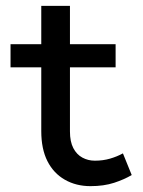

<svg xmlns="http://www.w3.org/2000/svg" viewBox="-20 -622 487 656"><path d="M289 14Q240 14 201.5 -8Q163 -30 142 -71.5Q121 -113 121 -174V-602H219V-173Q219 -138 230.5 -116Q242 -94 261.5 -83.5Q281 -73 304 -73Q332 -73 356 -80Q380 -87 400 -98L430 -24Q405 -9 370 2.5Q335 14 289 14ZM16 -392V-471H375V-392Z"/></svg>

Font: BioRhyme ExtraBold
Style: Regular
Weight: 400
Version: Version 1.600;gftools[0.9.33]